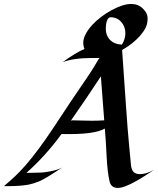

<svg xmlns="http://www.w3.org/2000/svg" viewBox="-29 -924 785 953"><path d="M282.2 -615.7Q348.1 -663.6 390.6 -681.2Q384.3 -693.4 384.3 -712.9Q384.3 -732.4 396.5 -755.4Q408.7 -778.3 428.5 -799.8Q448.2 -821.3 473.4 -840.3Q498.5 -859.4 524.9 -873.5Q582 -904.3 622.1 -904.3Q656.7 -904.3 679.7 -881.8Q703.6 -859.4 703.6 -832.3Q703.6 -805.2 692.9 -784.7Q682.1 -764.2 664.6 -744.6Q630.4 -706.5 577.1 -675.8Q586.9 -539.6 595.9 -404.8Q605 -270 612.5 -195.3Q620.1 -120.6 620.8 -107.4Q621.6 -94.2 626 -83.5Q634.8 -59.6 666 -59.6Q697.3 -59.6 735.8 -81.5Q720.2 -71.3 697.3 -55.9Q674.3 -40.5 648.9 -26.4Q587.4 8.8 555.7 8.8Q522 8.8 514.6 -24.4Q503.9 -71.3 500.2 -148.4Q496.6 -225.6 491.2 -286.1Q440.9 -254.9 276.4 -258.8Q197.8 -150.9 102.1 -65.9Q106.9 -66.4 132.8 -66.4Q158.7 -66.4 176.8 -67.6Q194.8 -68.8 213.4 -72.3Q255.4 -79.1 279.8 -92.8Q193.4 -34.7 164.3 -23.4Q135.3 -12.2 114.3 -7.8Q72.8 0 9.8 0H-8.8L-7.3 -2Q8.8 -16.1 24.9 -30Q41 -43.9 68.4 -71.5Q95.7 -99.1 130.4 -142.8Q165 -186.5 197 -232.4Q229 -278.3 259.5 -325Q290 -371.6 321.8 -419.2Q353.5 -466.8 386.5 -514.4Q419.4 -562 436.5 -590.3Q453.6 -618.7 457 -624.8Q460.4 -630.9 465.3 -636.2H428.2Q336.9 -636.2 282.2 -615.7ZM426.3 -324.7Q457 -324.7 488.3 -326.7Q479 -439.9 471.7 -544.9Q401.9 -438.5 322.8 -325.2Q328.6 -326.7 330.1 -326.7ZM576.2 -702.6Q593.3 -730.5 593.3 -759.3Q593.3 -791.5 573.2 -814.5Q552.2 -838.4 520 -838.4Q506.8 -838.4 500 -815.4Q496.1 -801.8 496.1 -782.7Q496.1 -763.7 502 -749.3Q507.8 -734.9 518.6 -724.6Q540.5 -703.6 576.2 -702.6Z"/></svg>

Font: Fondamento
Style: Italic
Weight: 400
Italic angle: -12°
Version: Version 1.000